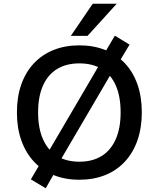

<svg xmlns="http://www.w3.org/2000/svg" viewBox="-20 -958 854 1033"><path d="M407 9Q330 9 268.5 -16Q207 -41 163 -88Q119 -135 95 -202Q71 -269 71 -353Q71 -437 94.5 -503.5Q118 -570 162 -617Q206 -664 268 -689Q330 -714 407 -714Q484 -714 546 -689Q608 -664 652 -617.5Q696 -571 719.5 -504Q743 -437 743 -354Q743 -270 719.5 -203Q696 -136 652 -88.5Q608 -41 546 -16Q484 9 407 9ZM407 -88Q477 -88 526.5 -118.5Q576 -149 602.5 -208.5Q629 -268 629 -353Q629 -439 603 -498Q577 -557 527.5 -587Q478 -617 407 -617Q337 -617 287.5 -587Q238 -557 211.5 -498Q185 -439 185 -353Q185 -268 211.5 -208.5Q238 -149 287.5 -118.5Q337 -88 407 -88ZM226 55 146 7 208 -98 246 -151 515 -610 535 -660 598 -766 677 -718 614 -613 577 -560 308 -101 287 -52ZM361 -765 479 -938H608L451 -765Z"/></svg>

Font: Nunito Sans 8pt SemiBold
Style: Regular
Weight: 600
Version: Version 3.101;gftools[0.9.27]